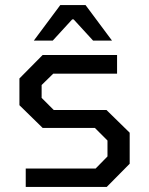

<svg xmlns="http://www.w3.org/2000/svg" viewBox="-20 -741 591 761"><path d="M114 -580 219 -721H319L424 -580H349L272 -664H266L189 -580ZM82 0V-73H359L406 -121V-184L356 -234H149L57 -324V-430L149 -523H444V-449H191L145 -404V-353L193 -305H402L494 -215V-92L403 0Z"/></svg>

Font: Tomorrow
Style: Regular
Weight: 400
Designer: Tony de Marco, Monica Rizzolli
Foundry: Just in Type
Version: Version 2.002